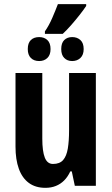

<svg xmlns="http://www.w3.org/2000/svg" viewBox="-20 -901 541 931"><path d="M444.8 -546.9V0H342.8L328.1 -69.8H320.8Q308.6 -43.5 291 -25.9Q273.4 -8.3 250.7 0.7Q228 9.8 200.2 9.8Q151.9 9.8 119.6 -14.2Q87.4 -38.1 71.3 -82.8Q55.2 -127.4 55.2 -189.9V-546.9H185.1V-229Q185.1 -167.5 197.3 -136.7Q209.5 -106 236.8 -106Q269.5 -106 286.1 -125Q302.7 -144 308.8 -180.7Q314.9 -217.3 314.9 -269V-546.9ZM197.8 -736.8V-749Q217.8 -777.8 233.4 -814Q249 -850.1 260.7 -880.9H397.9V-872.1Q384.3 -851.6 364.7 -826.9Q345.2 -802.2 324.2 -778.3Q303.2 -754.4 284.2 -736.8ZM169.9 -605Q144.5 -605 129.6 -619.9Q114.7 -634.8 114.7 -663.1Q114.7 -692.4 129.6 -706.8Q144.5 -721.2 169.9 -721.2Q194.3 -721.2 209.7 -706.8Q225.1 -692.4 225.1 -663.1Q225.1 -634.8 209.7 -619.9Q194.3 -605 169.9 -605ZM330.1 -605Q306.2 -605 291.5 -619.9Q276.9 -634.8 276.9 -663.1Q276.9 -692.4 291.5 -706.8Q306.2 -721.2 330.1 -721.2Q354 -721.2 369.9 -706.8Q385.7 -692.4 385.7 -663.1Q385.7 -634.8 369.9 -619.9Q354 -605 330.1 -605Z"/></svg>

Font: Open Sans Condensed
Style: Regular
Weight: 400
Width: 3
Designer: Monotype Design Team
Foundry: Monotype Imaging Inc.
Version: Version 3.000